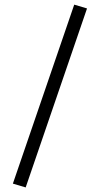

<svg xmlns="http://www.w3.org/2000/svg" viewBox="-20 -715 444 836"><path d="M303.2 -694.8 358.9 -678.2 91.8 101.1 36.1 84.5Z"/></svg>

Font: Shabnam Light WOL
Style: Light-WOL
Weight: 300
Foundry: DejaVu fonts team - Redesigned by Saber Rastikerdar - Based on Vazir font
Version: Version 5.0.0